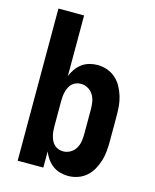

<svg xmlns="http://www.w3.org/2000/svg" viewBox="-112 -812 724 896"><g transform="rotate(15 250.0 -363.5)"><path d="M303 8Q283 8 263.5 2.5Q244 -3 228 -15Q212 -27 200.5 -43.5Q189 -60 182 -78V0H58V-735H182V-442Q189 -460 200.5 -476.5Q212 -493 228 -505Q244 -517 263.5 -522.5Q283 -528 303 -528Q327 -528 350 -520Q373 -512 391 -496Q409 -480 420.5 -459Q432 -438 439 -415Q446 -392 448 -368Q450 -344 450 -320V-200Q450 -176 448 -152Q446 -128 439 -105Q432 -82 420.5 -61Q409 -40 391 -24Q373 -8 350 0Q327 8 303 8ZM251 -97Q269 -97 285 -106Q301 -115 310.5 -130.5Q320 -146 323 -164Q326 -182 326 -200V-320Q326 -338 323 -356Q320 -374 310.5 -389.5Q301 -405 285 -414Q269 -423 251 -423Q239 -423 228 -419Q217 -415 208.5 -407Q200 -399 195 -388.5Q190 -378 187 -366.5Q184 -355 183 -343.5Q182 -332 182 -320V-200Q182 -188 183 -176.5Q184 -165 187 -153.5Q190 -142 195 -131.5Q200 -121 208.5 -113Q217 -105 228 -101Q239 -97 251 -97Z"/></g></svg>

Font: Iosevka SS04 Extrabold
Style: Regular
Weight: 800
Monospace: yes
Designer: Belleve Invis
Foundry: Belleve Invis
Version: Version 19.0.0; ttfautohint (v1.8.4)